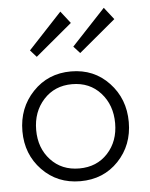

<svg xmlns="http://www.w3.org/2000/svg" viewBox="-50 -703 592 757"><g transform="rotate(-5 246.0 -324.5)"><path d="M109 -491.5 84.5 -519 217 -661 254.5 -613ZM281 -491.5 256 -519 389 -661 426.5 -613ZM238 12Q147 12 87 -50.2Q27 -112.5 27 -204Q27 -296 87 -359.2Q147 -422.5 238 -422.5Q329 -422.5 388.5 -359.2Q448 -296 448 -204Q448 -112.5 388.8 -50.2Q329.5 12 238 12ZM394 -204Q394 -276 350.8 -324Q307.5 -372 238 -372Q169 -372 125.2 -324Q81.5 -276 81.5 -204Q81.5 -132.5 125 -85.5Q168.5 -38.5 238 -38.5Q307.5 -38.5 350.8 -85.5Q394 -132.5 394 -204Z"/></g></svg>

Font: League Spartan Light
Style: Regular
Weight: 277
Foundry: The League of Moveable Type
Version: Version 2.002